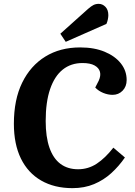

<svg xmlns="http://www.w3.org/2000/svg" viewBox="-20 -962 699 996"><path d="M492 -543Q504 -569 498.5 -589.5Q493 -610 470.5 -622.5Q448 -635 408 -635Q348 -635 305.5 -601Q263 -567 240 -500Q217 -433 217 -334Q217 -252 236.5 -196Q256 -140 293.5 -112Q331 -84 385 -84Q438 -84 482 -113Q526 -142 568 -196L628 -145Q597 -100 557.5 -64Q518 -28 468 -7Q418 14 356 14Q262 14 193.5 -25.5Q125 -65 88.5 -139.5Q52 -214 52 -320Q52 -445 95 -533Q138 -621 215 -668.5Q292 -716 396 -716Q469 -716 523 -693.5Q577 -671 607 -633Q637 -595 637 -547Q637 -513 616 -491.5Q595 -470 564 -470Q540 -470 515.5 -480Q491 -490 474 -508ZM437 -916Q453 -930 465 -936Q477 -942 492 -942Q512 -942 527 -926.5Q542 -911 542 -883Q542 -874 539.5 -861.5Q537 -849 532 -838L321 -745L293 -787Z"/></svg>

Font: Literata
Style: Bold Italic
Weight: 700
Italic angle: -2°
Designer: Latin by Veronika Burian and Jose Scaglione. Greek by Irene Vlachou. Cyrillic by Vera Evstafieva
Foundry: TypeTogether
Version: Version 3.103;gftools[0.9.29]